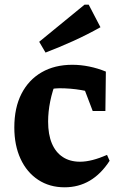

<svg xmlns="http://www.w3.org/2000/svg" viewBox="-20 -787 512 818"><path d="M255 11Q191 11 142.5 -21Q94 -53 67.5 -110.5Q41 -168 41 -244Q41 -328 71.5 -387.5Q102 -447 157.5 -479Q213 -511 288 -511Q324 -511 360.5 -503.5Q397 -496 431 -482L414 -380Q329 -411 233 -411Q214 -411 195.5 -407Q177 -403 160 -394L221 -445Q203 -400 194 -355.5Q185 -311 185 -269Q185 -214 201 -176Q217 -138 247.5 -118Q278 -98 321 -98Q346 -98 375 -105.5Q404 -113 436 -127L447 -102Q374 11 255 11ZM375 -314 311 -482H431L429 -314ZM174 -563 147 -609 340 -767H358L408 -671Q351 -639 292.5 -612.5Q234 -586 174 -563Z"/></svg>

Font: Piazzolla Thin ExtraBold
Style: Regular
Weight: 800
Version: Version 2.005